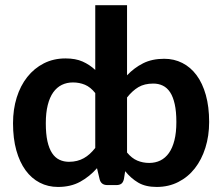

<svg xmlns="http://www.w3.org/2000/svg" viewBox="-20 -722 867 749"><path d="M398.9 0Q374.5 0 368.7 -22.5L358.4 -65.9Q329.6 -33.2 292.7 -12.9Q255.9 7.3 206.1 7.3Q167.5 7.3 135.3 -9.3Q103 -25.9 79.8 -57.6Q56.6 -89.4 43.7 -135.5Q30.8 -181.6 30.8 -241.2Q30.8 -295.4 45.2 -341.6Q59.6 -387.7 86.4 -421.6Q113.3 -455.6 151.1 -474.9Q189 -494.1 235.4 -494.1Q274.9 -494.1 302.2 -481.9Q329.6 -469.7 351.6 -449.2V-701.7H475.6V-428.2Q503.4 -457.5 538.3 -475.1Q573.2 -492.7 620.6 -492.7Q659.2 -492.7 691.4 -476.3Q723.6 -460 746.8 -428.7Q770 -397.5 783 -351.3Q795.9 -305.2 795.9 -246.1Q795.9 -191.9 781.2 -145.5Q766.6 -99.1 740 -65.2Q713.4 -31.2 675.5 -12Q637.7 7.3 591.3 7.3Q547.9 7.3 519.3 -9.5Q490.7 -26.4 468.3 -54.2L463.4 -23.4Q460.4 -10.3 453.1 -5.1Q445.8 0 434.1 0ZM249 -90.8Q266.1 -90.8 280.5 -94.5Q294.9 -98.1 307.1 -105Q319.3 -111.8 330.3 -121.8Q341.3 -131.8 351.6 -145V-358.9Q333 -382.3 311.3 -391.4Q289.6 -400.4 264.6 -400.4Q240.7 -400.4 221.2 -390.9Q201.7 -381.3 187.7 -361.8Q173.8 -342.3 166.3 -312.3Q158.7 -282.2 158.7 -241.2Q158.7 -199.7 165 -171.1Q171.4 -142.6 183.1 -124.8Q194.8 -106.9 211.7 -98.9Q228.5 -90.8 249 -90.8ZM578.1 -396Q543.5 -396 520 -382.1Q496.6 -368.2 475.6 -341.8V-127Q494.1 -104.5 515.6 -95.5Q537.1 -86.4 562 -86.4Q585.9 -86.4 605.5 -95.9Q625 -105.5 638.9 -125Q652.8 -144.5 660.4 -174.6Q668 -204.6 668 -246.1Q668 -287.1 661.6 -315.7Q655.3 -344.2 643.6 -362.1Q631.8 -379.9 615.2 -387.9Q598.6 -396 578.1 -396Z"/></svg>

Font: Carlito
Style: Bold
Weight: 700
Designer: Lukasz Dziedzic
Foundry: tyPoland Lukasz Dziedzic
Version: Version 1.104